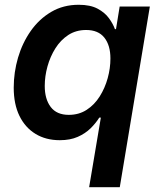

<svg xmlns="http://www.w3.org/2000/svg" viewBox="-20 -568 658 792"><path d="M474.1 204.1H347.7L396 -83H389.6Q375 -59.6 353.3 -38.3Q331.5 -17.1 300.5 -3.4Q269.5 10.3 226.6 10.3Q169.4 10.3 126.7 -15.6Q84 -41.5 60.3 -89.8Q36.6 -138.2 36.6 -206.5Q36.6 -269.5 54.4 -330.3Q72.3 -391.1 106.9 -440.4Q141.6 -489.7 191.4 -519Q241.2 -548.3 304.7 -548.3Q352.5 -548.3 382.6 -532.2Q412.6 -516.1 429.4 -492.9Q446.3 -469.7 454.1 -447.8H458.5L473.6 -541H598.1ZM263.7 -94.2Q305.7 -94.2 337.6 -115Q369.6 -135.7 391.4 -170.4Q413.1 -205.1 424.3 -245.8Q435.5 -286.6 435.5 -326.7Q435.5 -381.3 410.4 -412.8Q385.3 -444.3 335.4 -444.3Q293.5 -444.3 261.7 -423.6Q230 -402.8 208.5 -368.7Q187 -334.5 175.8 -293.9Q164.6 -253.4 164.6 -213.4Q164.6 -159.2 189.2 -126.7Q213.9 -94.2 263.7 -94.2Z"/></svg>

Font: Inter 17pt SemiBold
Style: Italic
Weight: 600
Italic angle: -9.3988°
Version: Version 4.001;git-66647c0bb